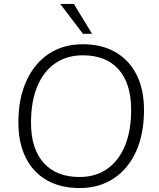

<svg xmlns="http://www.w3.org/2000/svg" viewBox="-20 -944 805 972"><path d="M383 8Q286 8 216.5 -32Q147 -72 110 -146.5Q73 -221 73 -324Q73 -445 113.5 -534Q154 -623 227 -671.5Q300 -720 399 -720Q495 -720 564.5 -680Q634 -640 671.5 -565.5Q709 -491 709 -387Q709 -266 669 -177.5Q629 -89 555.5 -40.5Q482 8 383 8ZM383 -48Q464 -48 522.5 -89Q581 -130 612.5 -206Q644 -282 644 -388Q644 -521 580.5 -592.5Q517 -664 399 -664Q318 -664 259 -623Q200 -582 168.5 -506Q137 -430 137 -323Q137 -191 201 -119.5Q265 -48 383 -48ZM400 -773 285 -924H354L446 -773Z"/></svg>

Font: Muli Light
Style: Italic
Weight: 300
Italic angle: -4.541°
Designer: Vernon Adams
Foundry: Vernon Adams
Version: Version 2.100; ttfautohint (v1.8.1.43-b0c9)